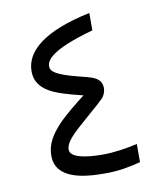

<svg xmlns="http://www.w3.org/2000/svg" viewBox="-72 -659 604 719"><g transform="rotate(-10 230.0 -299.0)"><path d="M406 -17V-86C362 -76 315 -69 275 -69C206 -69 151 -80 151 -109C151 -132 169 -154 213 -193C227 -205 241 -218 255 -230C276 -248 292 -262 305 -275C316 -286 321 -301 321 -313C321 -331 315 -349 283 -360C272 -364 255 -368 235 -373C148 -395 133 -411 133 -429C133 -454 158 -490 316 -534V-600C135 -562 65 -496 65 -422C65 -362 116 -335 174 -318C193 -312 213 -307 241 -300C211 -277 166 -241 140 -214C102 -174 83 -140 83 -98C83 -8 191 2 270 2C322 2 360 -5 406 -17Z"/></g></svg>

Font: Noto Sans Syriac Western
Style: Regular
Weight: 400
Designer: Patrick Giasson and the Monotype Design Team
Foundry: Monotype Imaging Inc.
Version: Version 3.000